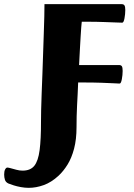

<svg xmlns="http://www.w3.org/2000/svg" viewBox="-116 -659 644 923"><path d="M22.6 244Q3.7 244 -15.4 240.5Q-34.4 237.1 -50 232.1Q-65.6 227.2 -75.4 223.2Q-88.4 217.2 -92.2 205.5Q-96 193.8 -96 180Q-96 163.8 -91.2 155.1Q-86.4 146.5 -80.6 146.5Q-78.6 146.5 -74.5 147.3Q-70.4 148.2 -65.6 149.4Q-53.5 152.6 -37.7 157Q-22 161.3 -7.7 161.3Q30.3 161.3 49 138Q67.7 114.7 74.5 62.4Q81.3 10.1 81.1 -75.2Q81.1 -95.3 81.8 -130.4Q82.6 -165.5 84.3 -210.1Q86.1 -254.7 87.9 -304.2Q89.8 -353.8 91.3 -403.5Q92.8 -453.1 94.5 -498.6Q96.3 -544 97 -580.5Q97.8 -617 97.8 -639H469.2Q478.7 -639 482.5 -632.7Q486.3 -626.5 486.3 -610.6Q486.3 -591.3 482.4 -570.7Q478.5 -550 471.7 -550Q468.2 -550 444 -550.9Q419.7 -551.7 383.4 -553.1Q347.1 -554.5 306.3 -554.5H277.1Q275.9 -547.5 274.6 -528.1Q273.4 -508.7 271.6 -483.1Q269.9 -457.5 268.6 -430.7Q267.4 -404 266 -381.6Q264.7 -359.2 264.2 -346.3H456.5Q466 -346.3 469.8 -340.4Q473.6 -334.6 473.6 -318Q473.6 -298.7 469.7 -278Q465.8 -257.3 459 -257.3Q455.8 -257.3 431.8 -258.6Q407.8 -259.8 370.1 -261.2Q332.4 -262.5 284.8 -262.5H259.7Q258.7 -233.7 257.3 -206.5Q255.9 -179.2 254.5 -152.5Q253.2 -125.9 252.5 -100Q251.9 -74.1 251.9 -47.9Q251.9 11.1 240.1 55.9Q228.3 100.7 208.5 132.5Q188.8 164.2 165 186.2Q131 217.5 94.2 230.8Q57.4 244 22.6 244Z"/></svg>

Font: Briem Hand Thin
Style: Regular
Weight: 100
Designer: Gunnlaugur SE Briem, Eben Sorkin
Foundry: Sorkin Type Co.
Version: Version 1.003